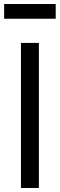

<svg xmlns="http://www.w3.org/2000/svg" viewBox="-24 -933 296 953"><path d="M-3.5 -840V-913H252.5V-840ZM80 0V-720H169V0Z"/></svg>

Font: Cns Manrope Med
Style: Regular
Weight: 500
Designer: Mikhail Sharanda
Foundry: Mikhail Sharanda
Version: Version 4.504